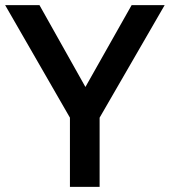

<svg xmlns="http://www.w3.org/2000/svg" viewBox="-24 -724 658 744"><path d="M307 -387 486 -704H614L362 -268V0H247V-268L-4 -704H129Z"/></svg>

Font: CBA Beacon Sans Bold
Style: Regular
Weight: 700
Designer: Wei Huang
Foundry: Wei Huang
Version: Version 1.002